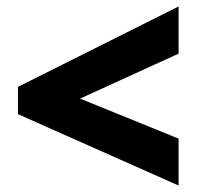

<svg xmlns="http://www.w3.org/2000/svg" viewBox="-20 -657 606 590"><path d="M528.8 -231 226.1 -354 528.8 -492.2V-637.2L35.2 -390.1V-306.2L528.8 -86.9Z"/></svg>

Font: Sahel Black
Style: Bold
Weight: 900
Foundry: Saber Rastikerdar (saber.rastikerdar@gmail.com)
Version: Version 3.4.0